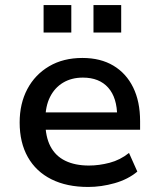

<svg xmlns="http://www.w3.org/2000/svg" viewBox="-20 -733 631 762"><path d="M330 9Q245 9 184 -21.5Q123 -52 90.5 -109.5Q58 -167 58 -247Q58 -322 88.5 -379.5Q119 -437 175 -470Q231 -503 307 -503Q379 -503 430 -472.5Q481 -442 508.5 -386Q536 -330 536 -252V-218H141V-287H462L445 -270Q445 -345 409.5 -385Q374 -425 309 -425Q264 -425 230.5 -405Q197 -385 178.5 -348Q160 -311 160 -259V-249Q160 -191 180 -152.5Q200 -114 239 -95Q278 -76 333 -76Q373 -76 415 -87Q457 -98 492 -126L525 -52Q488 -21 435 -6Q382 9 330 9ZM351 -604V-713H461V-604ZM153 -604V-713H263V-604Z"/></svg>

Font: Nunito Sans 9pt SemiBold
Style: Regular
Weight: 600
Version: Version 3.101;gftools[0.9.27]